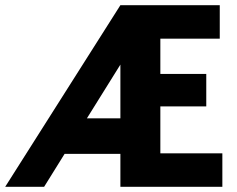

<svg xmlns="http://www.w3.org/2000/svg" viewBox="-36 -720 912 740"><path d="M582 -129H821V0H428V-127H213L134 0H-16L428 -700H811V-571H582V-435H759V-310H582ZM299 -264H428V-471Z"/></svg>

Font: Tilda Sans Extra Bold
Style: Regular
Weight: 800
Designer: ParaType Ltd
Foundry: ParaType Ltd
Version: Version 1.009